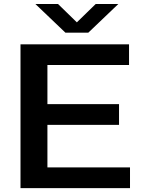

<svg xmlns="http://www.w3.org/2000/svg" viewBox="-20 -968 738 988"><path d="M85.5 0V-740H644V-633.5H224V-432H592.5V-325.5H224V-106.5H649V0ZM316.5 -800 162 -947.5H278.5L375.5 -853L472.5 -947.5H589L434.5 -800Z"/></svg>

Font: Encode Sans Expanded SemiBold
Style: Regular
Weight: 600
Width: 7
Designer: Multiple Designers
Foundry: Impallari Type
Version: Version 3.000; ttfautohint (v1.8.3) -l 8 -r 50 -G 200 -x 14 